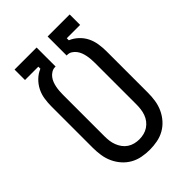

<svg xmlns="http://www.w3.org/2000/svg" viewBox="-218 -831 936 936"><g transform="rotate(-45 250.0 -363.5)"><path d="M250 8Q276 8 302.5 3Q329 -2 352 -15Q375 -28 392.5 -48Q410 -68 421 -92Q432 -116 436 -142.5Q440 -169 440 -195V-481Q440 -507 436 -532.5Q432 -558 421 -580.5Q410 -603 391 -621Q372 -639 348 -649V-663H440V-735H288V-604H293Q306 -604 317 -597Q328 -590 336 -579.5Q344 -569 348.5 -557Q353 -545 355.5 -532.5Q358 -520 359 -507Q360 -494 360 -481V-195Q360 -179 358 -163Q356 -147 350.5 -131.5Q345 -116 335 -103Q325 -90 311.5 -81Q298 -72 282 -68Q266 -64 250 -64Q234 -64 218 -68Q202 -72 188.5 -81Q175 -90 165.5 -103Q156 -116 150 -131.5Q144 -147 142 -163Q140 -179 140 -195V-481Q140 -494 141 -507Q142 -520 144.5 -532.5Q147 -545 151.5 -557Q156 -569 164 -579.5Q172 -590 183.5 -597Q195 -604 207 -604H212V-735H60V-663H152V-649Q128 -639 109.5 -621Q91 -603 79.5 -580.5Q68 -558 64 -532.5Q60 -507 60 -481V-195Q60 -169 64 -142.5Q68 -116 79 -92Q90 -68 107.5 -48Q125 -28 148 -15Q171 -2 197.5 3Q224 8 250 8Z"/></g></svg>

Font: Iosevka SS09
Style: Regular
Weight: 400
Monospace: yes
Designer: Belleve Invis
Foundry: Belleve Invis
Version: Version 5.2.1; ttfautohint (v1.8.3)